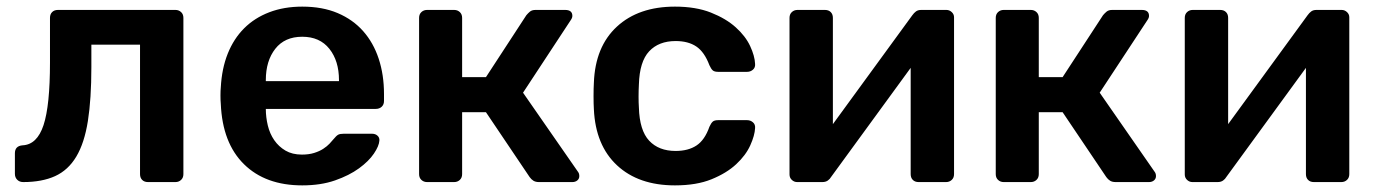

<svg xmlns="http://www.w3.org/2000/svg" viewBox="-20 -550 4156 580"><path d="M50 0Q39 0 32 -7Q25 -14 25 -25V-87Q25 -109 48 -111Q92 -113 111.5 -172Q131 -231 131 -361V-496Q131 -507 137.5 -513.5Q144 -520 155 -520H510Q520 -520 527 -513.5Q534 -507 534 -496V-24Q534 -13 527 -6.5Q520 0 510 0H427Q416 0 409.5 -6.5Q403 -13 403 -24V-415H256V-347Q256 -251 245.5 -184.5Q235 -118 210.5 -77Q186 -36 146.5 -18Q107 0 50 0Z M893 10Q782 10 717 -54Q652 -118 647 -236Q646 -246 646 -261.5Q646 -277 647 -286Q650 -343 668 -388Q686 -433 717.5 -464.5Q749 -496 793.5 -513Q838 -530 893 -530Q954 -530 1000 -510.5Q1046 -491 1077 -456Q1108 -421 1124 -372.5Q1140 -324 1140 -266V-245Q1140 -234 1133 -227.5Q1126 -221 1115 -221H783Q783 -196 789 -171Q795 -146 808.5 -126.5Q822 -107 842.5 -95Q863 -83 892 -83Q913 -83 929 -88Q945 -93 956.5 -100.5Q968 -108 975.5 -116Q983 -124 987 -129Q996 -140 1001.5 -143Q1007 -146 1018 -146H1104Q1114 -146 1120.5 -140Q1127 -134 1126 -125Q1125 -109 1109.5 -86Q1094 -63 1064.5 -41.5Q1035 -20 992 -5Q949 10 893 10ZM783 -305H1004V-308Q1004 -366 975 -402.5Q946 -439 893 -439Q840 -439 811.5 -402.5Q783 -366 783 -308Z M1270 0Q1260 0 1253 -6.5Q1246 -13 1246 -24V-496Q1246 -507 1253 -513.5Q1260 -520 1270 -520H1352Q1362 -520 1369 -513.5Q1376 -507 1376 -496V-317H1448L1570 -504Q1575 -510 1581 -515Q1587 -520 1598 -520H1687Q1709 -520 1709 -502Q1709 -496 1704 -489L1560 -270L1726 -31Q1730 -26 1730 -18Q1730 -10 1724 -5Q1718 0 1709 0H1608Q1598 0 1591.5 -4Q1585 -8 1580 -15L1448 -211H1376V-24Q1376 -13 1369 -6.5Q1362 0 1352 0Z M2019 10Q1909 10 1844 -50.5Q1779 -111 1774 -220Q1773 -235 1773 -259.5Q1773 -284 1774 -300Q1778 -409 1843.5 -469.5Q1909 -530 2019 -530Q2082 -530 2127.5 -512Q2173 -494 2202.5 -467.5Q2232 -441 2246 -411Q2260 -381 2261 -357Q2262 -346 2254.5 -339.5Q2247 -333 2237 -333H2149Q2138 -333 2133 -337.5Q2128 -342 2123 -353Q2108 -393 2083.5 -409.5Q2059 -426 2021 -426Q1970 -426 1941 -395Q1912 -364 1910 -295Q1909 -277 1909 -258Q1909 -239 1910 -225Q1912 -156 1941 -125Q1970 -94 2021 -94Q2059 -94 2084 -110.5Q2109 -127 2123 -167Q2128 -178 2133 -182.5Q2138 -187 2149 -187H2237Q2247 -187 2254.5 -180.5Q2262 -174 2261 -163Q2260 -141 2246.5 -111Q2233 -81 2204 -54Q2175 -27 2129.5 -8.5Q2084 10 2019 10Z M2388 0Q2379 0 2372 -6.5Q2365 -13 2365 -23V-496Q2365 -507 2372 -513.5Q2379 -520 2389 -520H2472Q2483 -520 2489.5 -513.5Q2496 -507 2496 -496V-175L2736 -504Q2741 -511 2747 -515.5Q2753 -520 2763 -520H2839Q2848 -520 2855 -513.5Q2862 -507 2862 -498V-24Q2862 -13 2855 -6.5Q2848 0 2838 0H2755Q2744 0 2737.5 -6.5Q2731 -13 2731 -24V-345L2491 -16Q2487 -9 2480.5 -4.5Q2474 0 2464 0Z M3012 0Q3002 0 2995 -6.5Q2988 -13 2988 -24V-496Q2988 -507 2995 -513.5Q3002 -520 3012 -520H3094Q3104 -520 3111 -513.5Q3118 -507 3118 -496V-317H3190L3312 -504Q3317 -510 3323 -515Q3329 -520 3340 -520H3429Q3451 -520 3451 -502Q3451 -496 3446 -489L3302 -270L3468 -31Q3472 -26 3472 -18Q3472 -10 3466 -5Q3460 0 3451 0H3350Q3340 0 3333.5 -4Q3327 -8 3322 -15L3190 -211H3118V-24Q3118 -13 3111 -6.5Q3104 0 3094 0Z M3582 0Q3573 0 3566 -6.5Q3559 -13 3559 -23V-496Q3559 -507 3566 -513.5Q3573 -520 3583 -520H3666Q3677 -520 3683.5 -513.5Q3690 -507 3690 -496V-175L3930 -504Q3935 -511 3941 -515.5Q3947 -520 3957 -520H4033Q4042 -520 4049 -513.5Q4056 -507 4056 -498V-24Q4056 -13 4049 -6.5Q4042 0 4032 0H3949Q3938 0 3931.5 -6.5Q3925 -13 3925 -24V-345L3685 -16Q3681 -9 3674.5 -4.5Q3668 0 3658 0Z"/></svg>

Font: Fz Rubik Med
Style: Regular
Weight: 500
Designer: Hubert and Fischer
Foundry: Hubert and Fischer
Version: Vit hóa bi FontZin.com